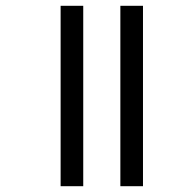

<svg xmlns="http://www.w3.org/2000/svg" viewBox="-20 -642 617 662"><path d="M395 0H473V-622H395ZM189 0H267V-622H189Z"/></svg>

Font: Noto Sans Bengali SemiCondensed
Style: Regular
Weight: 400
Width: 4
Designer: Jelle Bosma - Monotype Design Team
Foundry: Monotype Imaging Inc.
Version: Version 2.003